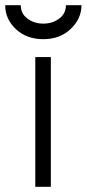

<svg xmlns="http://www.w3.org/2000/svg" viewBox="-57 -720 334 740"><path d="M79 0H139V-500H79ZM-37 -700Q-37 -646 5 -607Q46 -569 110 -569Q173 -569 214 -607Q257 -647 257 -700H197Q197 -668 172 -649Q146 -629 110 -629Q74 -629 48 -649Q23 -668 23 -700Z"/></svg>

Font: Unageo
Style: Light
Weight: 300
Designer: Richard Sepsi
Foundry: Richard Sepsi
Version: Version 2.000